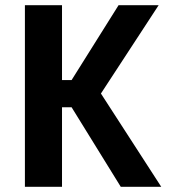

<svg xmlns="http://www.w3.org/2000/svg" viewBox="-20 -720 690 740"><path d="M76 0V-700H219V-411.5H256L437 -700H591.5L369 -359.5L601.5 0H445.5L256 -306.5H219V0Z"/></svg>

Font: Trispace SemiBold
Style: Regular
Weight: 600
Designer: Tyler Finck
Foundry: Etcetera Type Company
Version: Version 1.210; ttfautohint (v1.8.3)